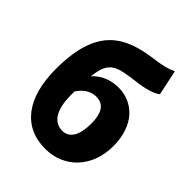

<svg xmlns="http://www.w3.org/2000/svg" viewBox="-234 -968 1114 1114"><g transform="rotate(45 322.5 -411.0)"><path d="M216 -314V-342C249 -392 290 -410 326 -410C382 -410 417 -376 417 -276C417 -187 387 -130 328 -130C259 -130 216 -188 216 -314ZM331 14C486 14 600 -103 600 -276C600 -452 498 -539 381 -539C319 -539 260 -516 221 -471C236 -611 286 -617 443 -637C494 -644 548 -657 578 -681L545 -836C508 -819 475 -810 406 -801C195 -773 47 -693 47 -357C47 -124 148 14 331 14Z"/></g></svg>

Font: Noto Sans JP Black
Style: Regular
Weight: 900
Designer: Ryoko NISHIZUKA 西塚涼子 (kana, bopomofo & ideographs); Paul D. Hunt (Latin, Greek & Cyrillic); Sandoll Communications 산돌커뮤니
Foundry: Adobe
Version: Version 2.002;hotconv 1.0.116;makeotfexe 2.5.65601